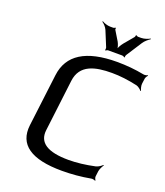

<svg xmlns="http://www.w3.org/2000/svg" viewBox="-154 -948 911 1061"><g transform="rotate(20 302.0 -417.5)"><path d="M412 -593C459 -593 508 -587 562 -575C574 -572 588 -560 593 -553L596 -555C592 -563 586 -582 588 -595L592 -625C593 -632 600 -643 604 -646L603 -649C597 -646 584 -643 577 -645C525 -655 473 -660 418 -660C236 -660 137 -598 122 -474L84 -166C70 -49 154 10 336 10C393 10 448 5 503 -5C510 -7 522 -4 527 -1L529 -4C526 -7 521 -18 522 -25L526 -57C528 -70 538 -89 544 -97L541 -99C534 -92 518 -80 504 -77C448 -65 397 -59 350 -59C226 -59 169 -96 178 -171L215 -475C227 -574 314 -593 412 -593ZM349 -703H432C436 -703 444 -699 446 -697L449 -699C447 -701 449 -710 452 -714L510 -804C519 -819 539 -835 549 -841L548 -845C537 -838 514 -830 497 -830H478C475 -830 469 -833 469 -835L464 -833C465 -831 463 -824 461 -822L414 -766C403 -753 392 -732 390 -720H394C396 -732 389 -753 382 -766L348 -822C346 -824 346 -831 347 -833L344 -835C342 -833 336 -830 333 -830H314C297 -830 276 -838 267 -844L264 -841C274 -835 290 -819 296 -804L333 -714C334 -710 334 -701 332 -699L336 -697C337 -699 345 -703 349 -703Z"/></g></svg>

Font: Gamestation Storm Oblique 
Style: Italic
Weight: 400
Designer: Jonas Hecksher
Foundry: Jonas Hecksher, Playtypeª, e-types AS
Version: Version 1.003